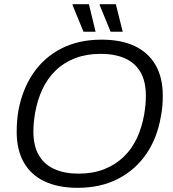

<svg xmlns="http://www.w3.org/2000/svg" viewBox="-20 -888 831 920"><path d="M352 12Q260 12 194.5 -18.5Q129 -49 94.5 -109Q60 -169 60 -256Q60 -283 62 -308Q64 -333 68 -357Q87 -460 139 -536.5Q191 -613 274 -655.5Q357 -698 467 -698Q560 -698 625 -667.5Q690 -637 725 -577Q760 -517 760 -430Q760 -405 758 -380Q756 -355 751 -331Q734 -228 681.5 -151Q629 -74 545.5 -31Q462 12 352 12ZM356 -56Q425 -56 478.5 -77Q532 -98 571.5 -135.5Q611 -173 635.5 -225Q660 -277 671 -340Q673 -353 674.5 -364.5Q676 -376 677 -386.5Q678 -397 678.5 -407.5Q679 -418 679 -428Q679 -499 652.5 -543.5Q626 -588 577.5 -609Q529 -630 462 -630Q395 -630 341 -609.5Q287 -589 247.5 -551Q208 -513 183.5 -461Q159 -409 148 -346Q146 -334 144.5 -322.5Q143 -311 142 -300Q141 -289 140.5 -279Q140 -269 140 -259Q140 -188 166.5 -143.5Q193 -99 241.5 -77.5Q290 -56 356 -56ZM380 -736 327 -865 329 -868H406L438 -736ZM510 -736 457 -865 459 -868H535L568 -736Z"/></svg>

Font: Archivo SemiBold Light
Style: Italic
Weight: 300
Italic angle: -10°
Version: Version 2.001